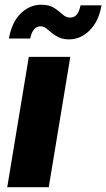

<svg xmlns="http://www.w3.org/2000/svg" viewBox="-20 -784 445 804"><path d="M10.3 0 100.6 -545.9H274.4L184.1 0ZM269.5 -619.1Q244.1 -619.1 226.6 -627.4Q209 -635.7 196.5 -646.5Q184.1 -657.2 173.3 -665.5Q162.6 -673.8 149.9 -673.8Q117.2 -673.8 106.4 -622.6H17.1Q30.3 -692.9 67.6 -728.5Q105 -764.2 152.8 -764.2Q187 -764.2 207.3 -750.7Q227.5 -737.3 241.9 -723.9Q256.3 -710.4 272.9 -710.4Q292 -710.4 302 -723.6Q312 -736.8 317.4 -761.7H405.3Q392.6 -692.4 354.5 -655.8Q316.4 -619.1 269.5 -619.1Z"/></svg>

Font: Inter Extra Bold
Style: Italic
Weight: 800
Italic angle: -9.39999°
Designer: Rasmus Andersson
Foundry: rsms
Version: Version 4.000;git-3c8e0fc